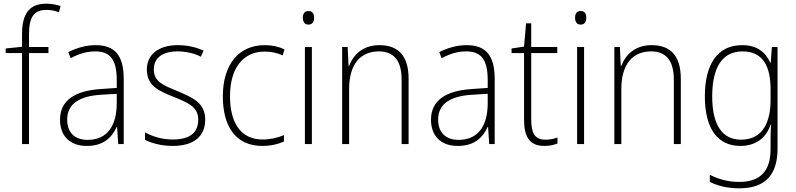

<svg xmlns="http://www.w3.org/2000/svg" viewBox="-20 -785 4338 1046"><path d="M244 -496V-529H138V-595C138 -692 164 -731 233 -731C255 -731 280 -727 301 -718L310 -752C288 -759 264 -765 233 -765C138 -765 100 -709 100 -597V-530L11 -521V-496H100V0H138V-496Z M501 -539C448 -539 397 -524 352 -501L365 -468C413 -494 456 -505 499 -505C579 -505 616 -462 616 -349V-306L530 -300C388 -291 307 -238 307 -133C307 -49 356 10 453 10C545 10 590 -37 616 -94H618L624 0H654V-355C654 -484 605 -539 501 -539ZM533 -269 616 -274V-219C615 -101 565 -23 458 -23C387 -23 346 -63 346 -133C346 -220 413 -262 533 -269Z M1098 -133C1098 -227 1027 -254 946 -289C868 -321 818 -340 818 -407C818 -471 867 -505 947 -505C993 -505 1041 -494 1074 -476L1089 -509C1051 -527 1003 -539 948 -539C843 -539 780 -487 780 -407C780 -317 844 -290 929 -256C1008 -224 1060 -201 1060 -133C1060 -65 1018 -25 921 -25C866 -25 813 -40 770 -64V-23C804 -6 857 10 921 10C1038 10 1098 -44 1098 -133Z M1409 10C1455 10 1497 0 1527 -14V-49C1492 -34 1452 -25 1411 -25C1286 -25 1233 -124 1233 -261C1233 -413 1304 -504 1422 -504C1454 -504 1488 -498 1520 -483L1530 -516C1499 -531 1464 -539 1422 -539C1281 -539 1194 -434 1194 -260C1194 -96 1264 10 1409 10Z M1660 -725C1638 -725 1630 -709 1630 -688C1630 -667 1639 -651 1660 -651C1682 -651 1691 -666 1691 -688C1691 -709 1684 -725 1660 -725ZM1679 -529H1641V0H1679Z M2047 -539C1955 -539 1904 -485 1882 -426H1879L1874 -529H1844V0H1882V-300C1882 -438 1946 -505 2044 -505C2123 -505 2168 -458 2168 -351V0H2206V-356C2206 -482 2149 -539 2047 -539Z M2522 -539C2469 -539 2418 -524 2373 -501L2386 -468C2434 -494 2477 -505 2520 -505C2600 -505 2637 -462 2637 -349V-306L2551 -300C2409 -291 2328 -238 2328 -133C2328 -49 2377 10 2474 10C2566 10 2611 -37 2637 -94H2639L2645 0H2675V-355C2675 -484 2626 -539 2522 -539ZM2554 -269 2637 -274V-219C2636 -101 2586 -23 2479 -23C2408 -23 2367 -63 2367 -133C2367 -220 2434 -262 2554 -269Z M2951 -24C2892 -24 2874 -62 2874 -135V-496H3016V-529H2874V-658H2846L2835 -531L2767 -521V-496H2835V-133C2835 -39 2865 10 2946 10C2976 10 2998 4 3017 -3V-36C2999 -29 2977 -24 2951 -24Z M3143 -725C3121 -725 3113 -709 3113 -688C3113 -667 3122 -651 3143 -651C3165 -651 3174 -666 3174 -688C3174 -709 3167 -725 3143 -725ZM3162 -529H3124V0H3162Z M3530 -539C3438 -539 3387 -485 3365 -426H3362L3357 -529H3327V0H3365V-300C3365 -438 3429 -505 3527 -505C3606 -505 3651 -458 3651 -351V0H3689V-356C3689 -482 3632 -539 3530 -539Z M4023 -539C3888 -539 3820 -434 3820 -260C3820 -81 3892 10 4013 10C4097 10 4154 -33 4178 -106H4181C4178 -71 4178 -44 4178 -12V27C4178 142 4127 206 4008 206C3944 206 3891 190 3847 167V206C3890 227 3941 241 4008 241C4156 241 4216 160 4216 24V-529H4185L4179 -444H4176C4151 -499 4106 -539 4023 -539ZM4025 -505C4139 -505 4178 -420 4178 -299V-239C4178 -130 4142 -24 4017 -24C3915 -24 3860 -104 3860 -260C3860 -412 3911 -505 4025 -505Z"/></svg>

Font: Noto Sans Gurmukhi UI SemiCondensed ExtraLight
Style: Regular
Weight: 200
Width: 4
Designer: Jelle Bosma - Monotype Design Team
Foundry: Monotype Imaging Inc.
Version: Version 2.004